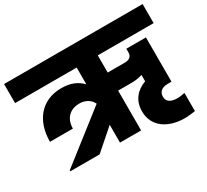

<svg xmlns="http://www.w3.org/2000/svg" viewBox="-173 -985 1406 1307"><g transform="rotate(-30 530.5 -331.5)"><path d="M470 0H636V-313H743C771 -313 800 -317 827 -326V-276C754 -249 706 -195 706 -108C706 9 803 77 937 77C964 77 995 73 1019 69V-74C1000 -70 981 -66 962 -66C915 -66 879 -81 879 -124C879 -159 901 -184 953 -184H981V-532H827V-503C827 -470 805 -455 770 -455H636V-590H1075V-740H-14V-590H470V-458C433 -498 381 -521 309 -521C150 -521 60 -406 60 -243H240C240 -316 283 -369 363 -369C412 -369 448 -345 465 -309L80 -8V0H310L470 -140Z"/></g></svg>

Font: SVN-Poppins ExtraBold
Style: Regular
Weight: 800
Designer: Ninad Kale (Devanagari), Jonny Pinhorn (Latin)
Foundry: Indian Type Foundry
Version: Version 3.002 2017; ttfautohint (v1.8.3)